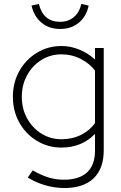

<svg xmlns="http://www.w3.org/2000/svg" viewBox="-20 -734 611 968"><path d="M305 214Q256 214 208 200Q160 186 120 161L145 125Q189 150 225.5 161Q262 172 302 172Q379 172 419 135Q459 98 459 25V-59Q392 10 290 10Q222 10 166 -24Q110 -58 77.5 -116Q45 -174 45 -246Q45 -318 77.5 -376Q110 -434 166 -468Q222 -502 290 -502Q337 -502 381 -483.5Q425 -465 459 -434V-492H503V23Q503 117 451.5 165.5Q400 214 305 214ZM290 -32Q345 -32 389.5 -54.5Q434 -77 459 -114V-378Q433 -413 388 -436.5Q343 -460 290 -460Q234 -460 188.5 -431.5Q143 -403 116.5 -354.5Q90 -306 90 -246Q90 -186 116.5 -137.5Q143 -89 188.5 -60.5Q234 -32 290 -32ZM283 -588Q227 -588 189 -620Q151 -652 139 -706L176 -714Q198 -624 283 -624Q324 -624 352 -647.5Q380 -671 390 -714L427 -706Q416 -652 378 -620Q340 -588 283 -588Z"/></svg>

Font: Red Hat Display
Style: Regular
Weight: 300
Designer: Pentagram, MCKL
Foundry: Pentagram, MCKL
Version: Version 1.023